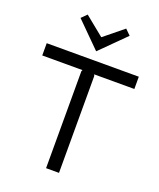

<svg xmlns="http://www.w3.org/2000/svg" viewBox="-191 -1207 1097 1322"><g transform="rotate(20 357.5 -546.0)"><path d="M694.8 -810.1V-720.2H399.9L404.8 -710V0H310.1V-710L314.9 -720.2H20V-810.1ZM500 -1091.8 539.1 -1053.2 359.9 -875H357.9L179.2 -1053.2L217.8 -1091.8L357.9 -978H359.9Z"/></g></svg>

Font: Sinkin Sans 400 Regular
Style: Regular
Weight: 400
Designer: Keith Bates
Foundry: K-Type
Version: Sinkin Sans (version 1.0)  by Keith Bates   •   © 2014   www